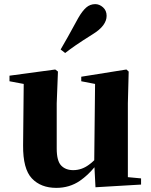

<svg xmlns="http://www.w3.org/2000/svg" viewBox="-20 -894 731 931"><path d="M253 17Q178 17 134.5 -29Q91 -75 92 -189L95 -487L26 -500V-527L248 -557L261 -547L255 -393V-174Q255 -114 276.5 -91.5Q298 -69 335 -69Q376 -69 411 -95Q425 -105 437 -117L441 -487L374 -500V-522L593 -557L604 -547L600 -393V-35L664 -29V1L443 14L438 -83Q406 -44 367 -17Q317 17 253 17ZM274 -654Q291 -683 309.5 -716Q328 -749 359 -806Q379 -841 398 -857.5Q417 -874 442 -874Q462 -874 479.5 -858.5Q497 -843 497 -817Q497 -794 480.5 -771.5Q464 -749 428 -727Q377 -695 348 -675Q319 -655 296 -637Z"/></svg>

Font: Early Summer Mincho Heavy
Style: Regular
Weight: 900
Designer: GuiWonder
Version: Version 1.002